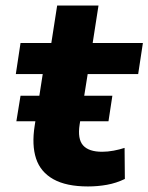

<svg xmlns="http://www.w3.org/2000/svg" viewBox="-20 -661 535 692"><path d="M297 11Q219 11 172.5 -15Q126 -41 110 -89.5Q94 -138 105 -208L134 -394H37L54 -506H165L186 -641H335L314 -506H495L478 -394H296L267 -212Q259 -160 279.5 -137Q300 -114 348 -114Q368 -114 389.5 -118Q411 -122 429 -128L430 -16Q399 -1 365.5 5Q332 11 297 11ZM39 -224 54 -316H385L371 -224Z"/></svg>

Font: Nunito Sans 6pt ExtraBold
Style: Italic
Weight: 800
Italic angle: -9°
Version: Version 3.101;gftools[0.9.27]